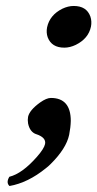

<svg xmlns="http://www.w3.org/2000/svg" viewBox="-20 -454 325 641"><path d="M137.2 -362.8Q146 -403.8 188 -424.8Q207.5 -434.1 226.1 -434.1Q269 -434.1 281.7 -398.9Q287.1 -382.8 283.7 -365.2Q275.4 -325.2 232.9 -304.2Q213.4 -294.9 194.8 -294.9Q152.3 -294.9 139.2 -329.6Q133.8 -345.2 137.2 -362.8ZM149.9 -127Q216.3 -127 216.3 -50.3Q215.8 -28.8 210.9 -3.9Q201.2 42 148.9 93.8Q140.6 102.1 132.8 107.9Q73.2 156.2 11.7 167Q-0.5 155.8 11.2 136.2Q54.2 125.5 103.5 69.3Q127 42.5 130.4 26.9Q134.8 5.4 101.6 -5.9H101.1Q79.6 -13.2 73.7 -42Q71.8 -53.7 73.7 -64Q78.6 -86.4 113.8 -111.8Q135.3 -127 149.9 -127Z"/></svg>

Font: Linux Libertine Slanted O
Style: Bold Slanted
Weight: 700
Designer: Philipp H. Poll
Foundry: Philipp H. Poll
Version: Version 5.0.0